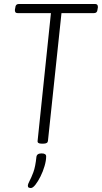

<svg xmlns="http://www.w3.org/2000/svg" viewBox="-20 -720 512 965"><path d="M189 2Q167 2 169 -12L236 -654H69Q53 -654 55 -672L57 -682Q58 -700 75 -700H458Q473 -700 472 -683L470 -672Q469 -654 452 -654H289L221 -12Q220 2 198 2ZM135 225Q130 225 125 223Q120 221 120 214Q120 205 128.5 189.5Q137 174 147.5 146Q158 118 163 69Q165 51 189 51Q212 51 212 66Q212 87 204 114.5Q196 142 183.5 167Q171 192 158 208.5Q145 225 135 225Z"/></svg>

Font: Asap Condensed Condensed ExtraLight
Style: Italic
Weight: 200
Width: 3
Italic angle: -6°
Designer: Pablo Cosgaya
Foundry: Omnibus-Type
Version: Version 3.001; ttfautohint (v1.8.4.7-5d5b)